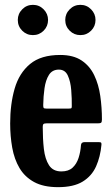

<svg xmlns="http://www.w3.org/2000/svg" viewBox="-20 -760 463 793"><path d="M22 -250Q22 -330 40.5 -394Q59 -458 104 -495.5Q149 -533 228.5 -533Q283 -533 317 -510.2Q351 -487.5 369.2 -449.2Q387.5 -411 394.2 -363.5Q401 -316 401 -266.5Q401 -256 397.5 -253.2Q394 -250.5 383.5 -250.5H171.5Q162.5 -250.5 159.5 -247.5Q156.5 -244.5 156.5 -236Q156.5 -186.5 161.2 -144.8Q166 -103 182.5 -77.5Q199 -52 233.5 -52Q263 -52 279.8 -67.5Q296.5 -83 304.5 -107.8Q312.5 -132.5 314.5 -161Q315.5 -173 329.5 -173H387.5Q396 -173 397.8 -170.5Q399.5 -168 399 -162Q394.5 -112.5 376.8 -72.8Q359 -33 321.5 -10Q284 13 220 13Q159.5 13 120.8 -8.2Q82 -29.5 60.5 -66Q39 -102.5 30.5 -150Q22 -197.5 22 -250ZM172.5 -311.5H262.5Q272.5 -311.5 274.5 -313Q276.5 -314.5 276.5 -321Q277 -352.5 274.2 -387.8Q271.5 -423 260.2 -447.8Q249 -472.5 223 -472.5Q196 -472.5 182.2 -450.8Q168.5 -429 163.8 -395.2Q159 -361.5 158.5 -326Q158.5 -317.5 160.2 -314.5Q162 -311.5 172.5 -311.5ZM312 -615Q286 -615 267.8 -633.2Q249.5 -651.5 249.5 -677.5Q249.5 -703 267.8 -721.5Q286 -740 312 -740Q338 -740 356.2 -721.5Q374.5 -703 374.5 -677.5Q374.5 -651.5 356.2 -633.2Q338 -615 312 -615ZM116 -615Q90 -615 71.8 -633.2Q53.5 -651.5 53.5 -677.5Q53.5 -703 71.8 -721.5Q90 -740 116 -740Q142 -740 160.2 -721.5Q178.5 -703 178.5 -677.5Q178.5 -651.5 160.2 -633.2Q142 -615 116 -615Z"/></svg>

Font: Besley* Condensed Semi
Style: Regular
Weight: 600
Width: 3
Designer: Owen Earl
Foundry: indestructible type*
Version: Version 3.000; ttfautohint (v1.8.3)